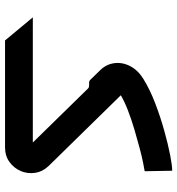

<svg xmlns="http://www.w3.org/2000/svg" viewBox="10 -730 720 781"><g transform="rotate(90 370.5 -340.0)"><path d="M145 0 51 -113H162L255 0ZM145 0V-113H572Q571 -112 571 -110Q571 -108 570.5 -106.5Q570 -105 569 -104L340 -338Q336 -342 328 -342H317Q310 -342 305 -347L267 -386Q242 -411 237.5 -444Q233 -477 249.5 -509Q266 -541 302 -563Q346 -590 401 -611Q456 -632 511.5 -647.5Q567 -663 610.5 -671.5Q654 -680 675 -680L677 -568Q670 -567 644.5 -562Q619 -557 583 -547.5Q547 -538 506.5 -526Q466 -514 428.5 -499.5Q391 -485 363 -468Q362 -469 363.5 -470Q365 -471 367 -472L655 -178Q679 -153 683.5 -122.5Q688 -92 676.5 -64.5Q665 -37 640 -18.5Q615 0 580 0Z"/></g></svg>

Font: Mada SemiBold
Style: Regular
Weight: 600
Designer: Khaled Hosny
Version: Version 1.5